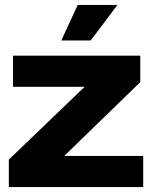

<svg xmlns="http://www.w3.org/2000/svg" viewBox="-20 -763 622 783"><path d="M16 0V-112L325 -409H33V-536H552V-428L242 -127H564V0ZM230 -598 297 -743H459L350 -598Z"/></svg>

Font: Mona Sans Expanded
Style: Bold
Weight: 700
Width: 7
Designer: Deni Anggara
Foundry: GitHub
Version: Version 2.000